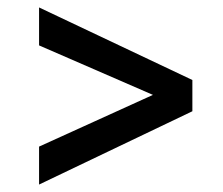

<svg xmlns="http://www.w3.org/2000/svg" viewBox="-20 -508 600 516"><path d="M391 -253 85 -386V-488L497 -293V-209L85 -12V-114Z"/></svg>

Font: TitilliumText
Style: Medium
Weight: 500
Designer: Accademia di Belle Arti di Urbino and others
Foundry: Accademia di Belle Arti di Urbino and others.
Version: Version 60.001